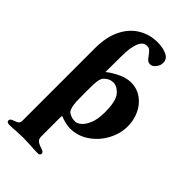

<svg xmlns="http://www.w3.org/2000/svg" viewBox="-287 -791 1132 1132"><g transform="rotate(45 279.0 -224.5)"><path d="M15 242Q15 228 38 221Q60 214 67.5 206.5Q75 199 75 183V-420Q75 -513 106.5 -577Q138 -641 192 -673.5Q246 -706 311 -706Q357 -706 389 -691Q421 -676 421 -643Q421 -621 405.5 -601.5Q390 -582 373 -582Q358 -582 349 -590Q340 -598 329 -614Q317 -631 307.5 -639Q298 -647 282 -647Q251 -647 235 -608.5Q219 -570 219 -497L218 -364Q244 -386 287 -407Q330 -428 368 -428Q419 -428 458 -400Q497 -372 517.5 -326.5Q538 -281 538 -231Q538 -169 506.5 -111Q475 -53 421.5 -17Q368 19 305 19Q289 19 265 13.5Q241 8 223 0Q219 0 219 11V172Q219 193 230.5 203Q242 213 271 222Q293 228 293 242Q293 248 288.5 252.5Q284 257 277 257Q243 257 209 254Q167 252 150 252Q134 252 96 254Q66 257 35 257Q27 257 21 253Q15 249 15 242ZM384 -194Q384 -288 355.5 -321Q327 -354 294 -354Q262 -354 237 -327Q221 -311 220 -261L219 -206L220 -122Q223 -73 236 -54Q244 -44 260.5 -37.5Q277 -31 298 -31Q314 -31 334 -47.5Q354 -64 369 -100.5Q384 -137 384 -194Z"/></g></svg>

Font: EB Garamond ExtraBold
Style: Regular
Weight: 800
Designer: Georg Duffner and Octavio Pardo
Foundry: Georg Duffner
Version: Version 1.000